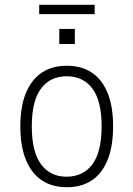

<svg xmlns="http://www.w3.org/2000/svg" viewBox="-20 -775 558 803"><path d="M260 8Q199 8 156 -20Q113 -48 89 -105Q65 -162 65 -247Q65 -331 89 -387.5Q113 -444 156 -472Q199 -500 259 -500Q320 -500 363 -472Q406 -444 429.5 -387.5Q453 -331 453 -247Q453 -162 429.5 -105Q406 -48 363 -20Q320 8 260 8ZM258 -36Q328 -36 366.5 -88Q405 -140 405 -247Q405 -353 366.5 -404.5Q328 -456 259 -456Q190 -456 151.5 -404.5Q113 -353 113 -247Q113 -140 151.5 -88Q190 -36 258 -36ZM144 -716V-755H376V-716ZM228 -591V-654H293V-591Z"/></svg>

Font: Nunito Sans 7pt Condensed ExtraLight
Style: Regular
Weight: 250
Width: 3
Designer: Vernon Adams
Foundry: Vernon Adams
Version: Version 3.101;gftools[0.9.27]